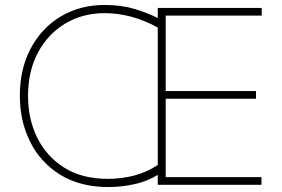

<svg xmlns="http://www.w3.org/2000/svg" viewBox="-20 -745 1137 774"><path d="M417 9Q303.5 9 223.8 -40Q144 -89 102 -172.5Q60 -256 60 -359Q60 -467.5 104 -550Q148 -632.5 225.2 -678.8Q302.5 -725 403 -725Q470 -725 525.2 -708Q580.5 -691 616 -672V-713H1035V-682H648V-378H1012V-347H648V-31H1034V0H616V-40Q573.5 -14 521.5 -2.5Q469.5 9 417 9ZM93 -358Q93 -265.5 130.2 -189.8Q167.5 -114 239.2 -69Q311 -24 415 -24Q469.5 -24 520.5 -37.2Q571.5 -50.5 616 -80V-634Q560 -664.5 507 -678.2Q454 -692 402 -692Q313.5 -692 243.8 -650.5Q174 -609 133.5 -534Q93 -459 93 -358Z"/></svg>

Font: Heraclito Thin
Style: Regular
Weight: 100
Designer: Kostas Bartsokas (font) & Cristiano Sobral (main changes)
Foundry: Kostas Bartsokas (font) & Cristiano Sobral (main changes)
Version: Version 1.00;July 8, 2020;FontCreator 13.0.0.2655 64-bit